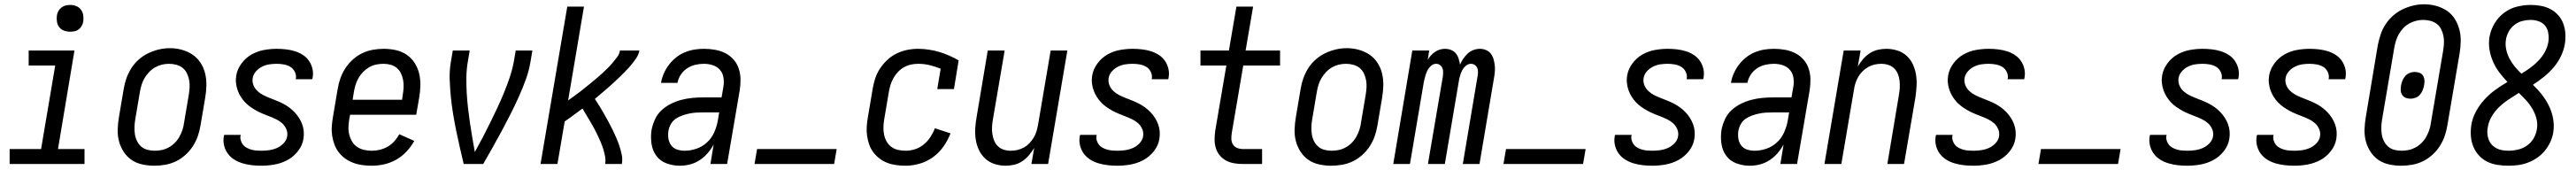

<svg xmlns="http://www.w3.org/2000/svg" viewBox="-20 -766 12040 794"><path d="M25 0V-70H172L238 -460H114V-530H328L251 -70H375V0ZM308 -618Q293 -618 279 -623Q265 -628 256.5 -639.5Q248 -651 246 -665.5Q244 -680 246 -695Q248 -706 253.5 -715.5Q259 -725 268 -731.5Q277 -738 287 -740.5Q297 -743 308 -743Q323 -743 336.5 -737.5Q350 -732 358.5 -720.5Q367 -709 369 -694.5Q371 -680 369 -665Q367 -654 361.5 -644.5Q356 -635 347.5 -628.5Q339 -622 328.5 -620Q318 -618 308 -618Z M701 8Q673 8 645 2Q617 -4 595 -19Q573 -34 558 -57Q543 -80 536 -106.5Q529 -133 530 -162Q531 -191 536 -220L558 -350Q562 -375 570.5 -399.5Q579 -424 593.5 -447Q608 -470 628.5 -488Q649 -506 673 -517.5Q697 -529 722.5 -535Q748 -541 774 -541Q803 -541 830 -533.5Q857 -526 879.5 -511Q902 -496 917 -473Q932 -450 938.5 -423.5Q945 -397 944.5 -368Q944 -339 939 -310L917 -180Q913 -155 904.5 -130.5Q896 -106 881.5 -83.5Q867 -61 846.5 -42.5Q826 -24 802 -12.5Q778 -1 752 3.5Q726 8 701 8ZM703 -62Q720 -62 736.5 -65.5Q753 -69 768.5 -77.5Q784 -86 797 -99Q810 -112 818.5 -127.5Q827 -143 832.5 -159Q838 -175 840 -192L862 -322Q865 -340 866 -357.5Q867 -375 864 -391.5Q861 -408 853.5 -423.5Q846 -439 833.5 -449Q821 -459 804 -463.5Q787 -468 770 -468Q753 -468 736.5 -464Q720 -460 705 -451.5Q690 -443 677.5 -430Q665 -417 656 -402Q647 -387 642 -371Q637 -355 634 -338L612 -208Q609 -191 608.5 -173Q608 -155 610.5 -138.5Q613 -122 620.5 -107Q628 -92 640 -81.5Q652 -71 668.5 -66.5Q685 -62 703 -62Z M1202 8Q1179 8 1157 5.5Q1135 3 1114.5 -3Q1094 -9 1076 -20Q1058 -31 1045.5 -47.5Q1033 -64 1027.5 -85.5Q1022 -107 1026 -129Q1026 -131 1026.5 -132.5Q1027 -134 1028 -136H1105Q1105 -135 1105 -134Q1105 -133 1104 -132Q1102 -121 1105.5 -109.5Q1109 -98 1116 -89.5Q1123 -81 1133.5 -75.5Q1144 -70 1155 -67Q1166 -64 1178 -63Q1190 -62 1202 -62Q1219 -62 1237.5 -64.5Q1256 -67 1273.5 -74.5Q1291 -82 1305 -96.5Q1319 -111 1322 -129Q1325 -147 1318 -163Q1311 -179 1299 -190Q1287 -201 1271.5 -208.5Q1256 -216 1240.5 -222Q1225 -228 1209 -234.5Q1193 -241 1178.5 -249Q1164 -257 1150.5 -266.5Q1137 -276 1125.5 -288Q1114 -300 1105 -314.5Q1096 -329 1090.5 -344.5Q1085 -360 1083 -377.5Q1081 -395 1084 -413Q1089 -443 1108.5 -469.5Q1128 -496 1155.5 -511.5Q1183 -527 1213.5 -532.5Q1244 -538 1273 -538Q1295 -538 1316.5 -535.5Q1338 -533 1357.5 -527Q1377 -521 1394.5 -510Q1412 -499 1423.5 -482.5Q1435 -466 1440 -445.5Q1445 -425 1441 -403Q1441 -402 1440.5 -400Q1440 -398 1439 -396H1362Q1362 -397 1362 -398Q1362 -399 1363 -400Q1365 -416 1357.5 -431Q1350 -446 1336.5 -454Q1323 -462 1306.5 -465Q1290 -468 1273 -468Q1256 -468 1239 -465.5Q1222 -463 1205.5 -455Q1189 -447 1176.5 -433Q1164 -419 1161 -402Q1158 -384 1164.5 -368Q1171 -352 1183.5 -340.5Q1196 -329 1211 -321.5Q1226 -314 1241.5 -308Q1257 -302 1273 -295.5Q1289 -289 1303.5 -281.5Q1318 -274 1331.5 -264Q1345 -254 1356.5 -242Q1368 -230 1377 -216Q1386 -202 1392 -186Q1398 -170 1399.5 -152.5Q1401 -135 1398 -117Q1393 -86 1372 -59.5Q1351 -33 1322.5 -18Q1294 -3 1263 2.5Q1232 8 1202 8Z M1718 8Q1695 8 1673 5Q1651 2 1631 -5.5Q1611 -13 1594 -25Q1577 -37 1564 -53.5Q1551 -70 1543.5 -89.5Q1536 -109 1532.5 -131Q1529 -153 1530.5 -175Q1532 -197 1536 -220L1558 -350Q1562 -375 1570.5 -399.5Q1579 -424 1593.5 -446.5Q1608 -469 1628.5 -487.5Q1649 -506 1673 -517.5Q1697 -529 1722.5 -533.5Q1748 -538 1773 -538Q1802 -538 1829.5 -532Q1857 -526 1879.5 -511Q1902 -496 1917 -473Q1932 -450 1938.5 -423.5Q1945 -397 1944.5 -368Q1944 -339 1939 -310L1925 -230H1616L1612 -208Q1609 -190 1608.5 -171.5Q1608 -153 1612.5 -136Q1617 -119 1626 -104Q1635 -89 1649.5 -79.5Q1664 -70 1681.5 -66Q1699 -62 1718 -62Q1736 -62 1755 -66.5Q1774 -71 1791.5 -81Q1809 -91 1822.5 -106Q1836 -121 1846 -139L1916 -108Q1901 -81 1879.5 -58Q1858 -35 1831 -20Q1804 -5 1775 1.5Q1746 8 1718 8ZM1628 -300H1859L1862 -322Q1865 -339 1866 -357Q1867 -375 1864 -391.5Q1861 -408 1854 -423Q1847 -438 1834.5 -448.5Q1822 -459 1805.5 -463.5Q1789 -468 1772 -468Q1755 -468 1738 -464.5Q1721 -461 1706 -452.5Q1691 -444 1678 -431Q1665 -418 1656 -402.5Q1647 -387 1642 -371Q1637 -355 1634 -338Z M2147 0Q2138 -38 2129 -77Q2120 -116 2112 -155Q2104 -194 2097.5 -233.5Q2091 -273 2087 -313Q2083 -353 2081.5 -394.5Q2080 -436 2087 -477L2096 -530H2175L2166 -477Q2160 -441 2159.5 -405Q2159 -369 2161 -333.5Q2163 -298 2167 -263Q2171 -228 2176 -193.5Q2181 -159 2187 -124.5Q2193 -90 2199 -56Q2218 -90 2236 -124.5Q2254 -159 2271 -193.5Q2288 -228 2304.5 -263Q2321 -298 2335.5 -333.5Q2350 -369 2362 -404.5Q2374 -440 2381 -477L2390 -530H2468L2459 -477Q2452 -435 2437 -394Q2422 -353 2404 -313Q2386 -273 2366 -233.5Q2346 -194 2325 -155Q2304 -116 2282 -77Q2260 -38 2238 0Z M2506 0 2631 -735H2709L2635 -297Q2649 -307 2663 -317Q2677 -327 2690.5 -337.5Q2704 -348 2717 -358.5Q2730 -369 2743.5 -380Q2757 -391 2770 -402Q2783 -413 2795.5 -424.5Q2808 -436 2820 -448Q2832 -460 2843 -473Q2854 -486 2864.5 -500Q2875 -514 2877 -530H2968Q2965 -512 2954 -495.5Q2943 -479 2930.5 -464Q2918 -449 2904.5 -435Q2891 -421 2877 -407.5Q2863 -394 2848.5 -380.5Q2834 -367 2819.5 -354.5Q2805 -342 2790 -329.5Q2775 -317 2760 -304Q2771 -287 2782 -269.5Q2793 -252 2803 -234Q2813 -216 2823 -198Q2833 -180 2842 -161.5Q2851 -143 2859.5 -123.5Q2868 -104 2874.5 -84.5Q2881 -65 2885.5 -43.5Q2890 -22 2886 0H2808Q2811 -18 2807.5 -36.5Q2804 -55 2798.5 -72Q2793 -89 2786 -105Q2779 -121 2771.5 -137Q2764 -153 2755.5 -168.5Q2747 -184 2738 -199Q2729 -214 2720 -229Q2711 -244 2702 -259Q2681 -244 2660.5 -228.5Q2640 -213 2619 -199L2585 0Z M3157 8Q3125 8 3095 -3Q3065 -14 3047 -38.5Q3029 -63 3024.5 -95.5Q3020 -128 3025 -160Q3030 -185 3041 -209Q3052 -233 3071.5 -251Q3091 -269 3115 -281Q3139 -293 3164 -299.5Q3189 -306 3214 -308.5Q3239 -311 3264 -311H3352L3360 -357Q3364 -378 3361.5 -400Q3359 -422 3346 -438Q3333 -454 3312.5 -461Q3292 -468 3270 -468Q3250 -468 3230 -463.5Q3210 -459 3192 -447.5Q3174 -436 3162 -418Q3150 -400 3146 -379H3069Q3073 -402 3082.5 -423.5Q3092 -445 3106.5 -464Q3121 -483 3140 -498Q3159 -513 3181 -522Q3203 -531 3225.5 -534.5Q3248 -538 3270 -538Q3296 -538 3321.5 -533.5Q3347 -529 3369 -518Q3391 -507 3407.5 -488.5Q3424 -470 3432 -446.5Q3440 -423 3440.5 -397Q3441 -371 3437 -345L3378 0H3300L3315 -91Q3303 -69 3286.5 -50Q3270 -31 3249 -17.5Q3228 -4 3204.5 2Q3181 8 3158 8ZM3179 -62Q3206 -62 3233.5 -71Q3261 -80 3283 -100Q3305 -120 3317 -146.5Q3329 -173 3334 -200L3341 -241H3264Q3248 -241 3232 -240Q3216 -239 3200 -235.5Q3184 -232 3168 -226.5Q3152 -221 3138 -211.5Q3124 -202 3115.5 -187Q3107 -172 3104 -156Q3101 -138 3103.5 -120Q3106 -102 3116 -88Q3126 -74 3143 -68Q3160 -62 3179 -62Z M3506 0 3518 -70H3890L3878 0Z M4212 8Q4190 8 4168 5Q4146 2 4126.5 -5.5Q4107 -13 4090.5 -25.5Q4074 -38 4061.5 -54.5Q4049 -71 4042 -91Q4035 -111 4032 -132Q4029 -153 4030.5 -175.5Q4032 -198 4036 -220L4058 -350Q4062 -375 4070 -399.5Q4078 -424 4092.5 -446Q4107 -468 4127 -486.5Q4147 -505 4171 -516.5Q4195 -528 4220 -533Q4245 -538 4270 -538Q4296 -538 4321.5 -534Q4347 -530 4370.5 -523Q4394 -516 4416.5 -506Q4439 -496 4460 -484L4438 -350H4360L4376 -445Q4352 -455 4325.5 -461.5Q4299 -468 4271 -468Q4254 -468 4237.5 -464.5Q4221 -461 4205.5 -452.5Q4190 -444 4177.5 -431Q4165 -418 4156 -402.5Q4147 -387 4142 -371Q4137 -355 4134 -338L4112 -208Q4109 -190 4108.5 -172Q4108 -154 4111.5 -137Q4115 -120 4123.5 -105Q4132 -90 4145.5 -80Q4159 -70 4176.5 -66Q4194 -62 4212 -62Q4234 -62 4256 -69Q4278 -76 4296.5 -91Q4315 -106 4328 -126Q4341 -146 4349 -167L4422 -143Q4409 -110 4388.5 -81Q4368 -52 4339.5 -31.5Q4311 -11 4277.5 -1.5Q4244 8 4212 8Z M4679 8Q4653 8 4628 0Q4603 -8 4584.5 -25Q4566 -42 4555 -65Q4544 -88 4540 -113.5Q4536 -139 4537.5 -166Q4539 -193 4544 -220L4596 -530H4675L4620 -208Q4617 -191 4616 -174Q4615 -157 4617.5 -140.5Q4620 -124 4626 -109Q4632 -94 4643.5 -83Q4655 -72 4670.5 -67Q4686 -62 4703 -62Q4719 -62 4734.5 -65.5Q4750 -69 4764.5 -77Q4779 -85 4790.5 -97Q4802 -109 4810.5 -123Q4819 -137 4823.5 -152Q4828 -167 4831 -183L4890 -530H4968L4878 0H4800L4813 -75Q4802 -57 4788 -40.5Q4774 -24 4756.5 -12.5Q4739 -1 4719 3.5Q4699 8 4679 8Z M5202 8Q5179 8 5157 5.5Q5135 3 5114.5 -3Q5094 -9 5076 -20Q5058 -31 5045.5 -47.5Q5033 -64 5027.5 -85.5Q5022 -107 5026 -129Q5026 -131 5026.5 -132.5Q5027 -134 5028 -136H5105Q5105 -135 5105 -134Q5105 -133 5104 -132Q5102 -121 5105.5 -109.5Q5109 -98 5116 -89.5Q5123 -81 5133.5 -75.5Q5144 -70 5155 -67Q5166 -64 5178 -63Q5190 -62 5202 -62Q5219 -62 5237.5 -64.5Q5256 -67 5273.5 -74.5Q5291 -82 5305 -96.5Q5319 -111 5322 -129Q5325 -147 5318 -163Q5311 -179 5299 -190Q5287 -201 5271.5 -208.5Q5256 -216 5240.5 -222Q5225 -228 5209 -234.5Q5193 -241 5178.5 -249Q5164 -257 5150.5 -266.5Q5137 -276 5125.5 -288Q5114 -300 5105 -314.5Q5096 -329 5090.5 -344.5Q5085 -360 5083 -377.5Q5081 -395 5084 -413Q5089 -443 5108.5 -469.5Q5128 -496 5155.5 -511.5Q5183 -527 5213.5 -532.5Q5244 -538 5273 -538Q5295 -538 5316.5 -535.5Q5338 -533 5357.5 -527Q5377 -521 5394.5 -510Q5412 -499 5423.5 -482.5Q5435 -466 5440 -445.5Q5445 -425 5441 -403Q5441 -402 5440.5 -400Q5440 -398 5439 -396H5362Q5362 -397 5362 -398Q5362 -399 5363 -400Q5365 -416 5357.5 -431Q5350 -446 5336.5 -454Q5323 -462 5306.5 -465Q5290 -468 5273 -468Q5256 -468 5239 -465.5Q5222 -463 5205.5 -455Q5189 -447 5176.5 -433Q5164 -419 5161 -402Q5158 -384 5164.5 -368Q5171 -352 5183.5 -340.5Q5196 -329 5211 -321.5Q5226 -314 5241.5 -308Q5257 -302 5273 -295.5Q5289 -289 5303.5 -281.5Q5318 -274 5331.5 -264Q5345 -254 5356.5 -242Q5368 -230 5377 -216Q5386 -202 5392 -186Q5398 -170 5399.5 -152.5Q5401 -135 5398 -117Q5393 -86 5372 -59.5Q5351 -33 5322.5 -18Q5294 -3 5263 2.5Q5232 8 5202 8Z M5788 0Q5767 0 5747 -3.5Q5727 -7 5710 -16Q5693 -25 5680.5 -40Q5668 -55 5662 -74Q5656 -93 5656 -113.5Q5656 -134 5659 -155L5711 -460H5590V-530H5723L5758 -735H5836L5801 -530H5962V-460H5790L5736 -143Q5734 -129 5734.5 -115.5Q5735 -102 5742 -91Q5749 -80 5761.5 -75Q5774 -70 5788 -70H5878V0Z M6201 8Q6173 8 6145 2Q6117 -4 6095 -19Q6073 -34 6058 -57Q6043 -80 6036 -106.5Q6029 -133 6030 -162Q6031 -191 6036 -220L6058 -350Q6062 -375 6070.5 -399.5Q6079 -424 6093.5 -447Q6108 -470 6128.5 -488Q6149 -506 6173 -517.5Q6197 -529 6222.5 -535Q6248 -541 6274 -541Q6303 -541 6330 -533.5Q6357 -526 6379.5 -511Q6402 -496 6417 -473Q6432 -450 6438.5 -423.5Q6445 -397 6444.5 -368Q6444 -339 6439 -310L6417 -180Q6413 -155 6404.5 -130.5Q6396 -106 6381.5 -83.5Q6367 -61 6346.5 -42.5Q6326 -24 6302 -12.5Q6278 -1 6252 3.5Q6226 8 6201 8ZM6203 -62Q6220 -62 6236.5 -65.5Q6253 -69 6268.5 -77.5Q6284 -86 6297 -99Q6310 -112 6318.5 -127.5Q6327 -143 6332.5 -159Q6338 -175 6340 -192L6362 -322Q6365 -340 6366 -357.5Q6367 -375 6364 -391.5Q6361 -408 6353.5 -423.5Q6346 -439 6333.5 -449Q6321 -459 6304 -463.5Q6287 -468 6270 -468Q6253 -468 6236.5 -464Q6220 -460 6205 -451.5Q6190 -443 6177.5 -430Q6165 -417 6156 -402Q6147 -387 6142 -371Q6137 -355 6134 -338L6112 -208Q6109 -191 6108.5 -173Q6108 -155 6110.5 -138.5Q6113 -122 6120.5 -107Q6128 -92 6140 -81.5Q6152 -71 6168.5 -66.5Q6185 -62 6203 -62Z M6491 0 6580 -530H6659L6652 -486Q6658 -497 6666.5 -506.5Q6675 -516 6686 -523.5Q6697 -531 6709 -534.5Q6721 -538 6733 -538Q6733 -538 6733 -538Q6733 -538 6733 -538Q6748 -538 6761.5 -532.5Q6775 -527 6783.5 -516.5Q6792 -506 6796.5 -492Q6801 -478 6803 -464Q6809 -478 6818 -491.5Q6827 -505 6839 -516Q6851 -527 6866 -532.5Q6881 -538 6896 -538Q6896 -538 6896 -538Q6896 -538 6896 -538Q6911 -538 6925 -532Q6939 -526 6947.5 -514.5Q6956 -503 6960 -488.5Q6964 -474 6965.5 -459Q6967 -444 6965.5 -428.5Q6964 -413 6961 -397L6894 0H6816L6885 -410Q6887 -420 6887 -430Q6887 -440 6883.5 -448.5Q6880 -457 6872 -462.5Q6864 -468 6854 -468Q6841 -468 6829.5 -458Q6818 -448 6812 -435.5Q6806 -423 6802.5 -410Q6799 -397 6797 -384L6732 0H6653L6723 -410Q6724 -420 6724 -430Q6724 -440 6720.5 -448.5Q6717 -457 6709 -462.5Q6701 -468 6691 -468Q6678 -468 6667 -458Q6656 -448 6650 -435.5Q6644 -423 6640.5 -410Q6637 -397 6634 -384L6569 0Z M7006 0 7018 -70H7390L7378 0Z M7702 8Q7679 8 7657 5.5Q7635 3 7614.5 -3Q7594 -9 7576 -20Q7558 -31 7545.5 -47.5Q7533 -64 7527.5 -85.5Q7522 -107 7526 -129Q7526 -131 7526.5 -132.5Q7527 -134 7528 -136H7605Q7605 -135 7605 -134Q7605 -133 7604 -132Q7602 -121 7605.5 -109.5Q7609 -98 7616 -89.5Q7623 -81 7633.5 -75.5Q7644 -70 7655 -67Q7666 -64 7678 -63Q7690 -62 7702 -62Q7719 -62 7737.5 -64.5Q7756 -67 7773.5 -74.5Q7791 -82 7805 -96.5Q7819 -111 7822 -129Q7825 -147 7818 -163Q7811 -179 7799 -190Q7787 -201 7771.5 -208.5Q7756 -216 7740.5 -222Q7725 -228 7709 -234.5Q7693 -241 7678.5 -249Q7664 -257 7650.5 -266.5Q7637 -276 7625.5 -288Q7614 -300 7605 -314.5Q7596 -329 7590.5 -344.5Q7585 -360 7583 -377.5Q7581 -395 7584 -413Q7589 -443 7608.5 -469.5Q7628 -496 7655.5 -511.5Q7683 -527 7713.5 -532.5Q7744 -538 7773 -538Q7795 -538 7816.5 -535.5Q7838 -533 7857.5 -527Q7877 -521 7894.5 -510Q7912 -499 7923.5 -482.5Q7935 -466 7940 -445.5Q7945 -425 7941 -403Q7941 -402 7940.5 -400Q7940 -398 7939 -396H7862Q7862 -397 7862 -398Q7862 -399 7863 -400Q7865 -416 7857.5 -431Q7850 -446 7836.5 -454Q7823 -462 7806.5 -465Q7790 -468 7773 -468Q7756 -468 7739 -465.5Q7722 -463 7705.5 -455Q7689 -447 7676.5 -433Q7664 -419 7661 -402Q7658 -384 7664.5 -368Q7671 -352 7683.5 -340.5Q7696 -329 7711 -321.5Q7726 -314 7741.5 -308Q7757 -302 7773 -295.5Q7789 -289 7803.5 -281.5Q7818 -274 7831.5 -264Q7845 -254 7856.5 -242Q7868 -230 7877 -216Q7886 -202 7892 -186Q7898 -170 7899.5 -152.5Q7901 -135 7898 -117Q7893 -86 7872 -59.5Q7851 -33 7822.5 -18Q7794 -3 7763 2.5Q7732 8 7702 8Z M8157 8Q8125 8 8095 -3Q8065 -14 8047 -38.5Q8029 -63 8024.5 -95.5Q8020 -128 8025 -160Q8030 -185 8041 -209Q8052 -233 8071.5 -251Q8091 -269 8115 -281Q8139 -293 8164 -299.5Q8189 -306 8214 -308.5Q8239 -311 8264 -311H8352L8360 -357Q8364 -378 8361.5 -400Q8359 -422 8346 -438Q8333 -454 8312.5 -461Q8292 -468 8270 -468Q8250 -468 8230 -463.5Q8210 -459 8192 -447.5Q8174 -436 8162 -418Q8150 -400 8146 -379H8069Q8073 -402 8082.5 -423.5Q8092 -445 8106.5 -464Q8121 -483 8140 -498Q8159 -513 8181 -522Q8203 -531 8225.5 -534.5Q8248 -538 8270 -538Q8296 -538 8321.5 -533.5Q8347 -529 8369 -518Q8391 -507 8407.5 -488.5Q8424 -470 8432 -446.5Q8440 -423 8440.5 -397Q8441 -371 8437 -345L8378 0H8300L8315 -91Q8303 -69 8286.5 -50Q8270 -31 8249 -17.5Q8228 -4 8204.5 2Q8181 8 8158 8ZM8179 -62Q8206 -62 8233.5 -71Q8261 -80 8283 -100Q8305 -120 8317 -146.5Q8329 -173 8334 -200L8341 -241H8264Q8248 -241 8232 -240Q8216 -239 8200 -235.5Q8184 -232 8168 -226.5Q8152 -221 8138 -211.5Q8124 -202 8115.5 -187Q8107 -172 8104 -156Q8101 -138 8103.5 -120Q8106 -102 8116 -88Q8126 -74 8143 -68Q8160 -62 8179 -62Z M8506 0 8596 -530H8675L8662 -455Q8672 -473 8686 -489.5Q8700 -506 8718 -517.5Q8736 -529 8756 -533.5Q8776 -538 8795 -538Q8822 -538 8847 -530Q8872 -522 8890.5 -505Q8909 -488 8919.5 -465Q8930 -442 8934 -416.5Q8938 -391 8936.5 -364Q8935 -337 8931 -310L8878 0H8800L8854 -322Q8857 -339 8858 -356Q8859 -373 8857 -389.5Q8855 -406 8849 -421Q8843 -436 8831.5 -447Q8820 -458 8804 -463Q8788 -468 8771 -468Q8756 -468 8740.5 -464.5Q8725 -461 8710.5 -453Q8696 -445 8684 -433Q8672 -421 8664 -407Q8656 -393 8651 -378Q8646 -363 8644 -347L8585 0Z M9202 8Q9179 8 9157 5.5Q9135 3 9114.5 -3Q9094 -9 9076 -20Q9058 -31 9045.5 -47.5Q9033 -64 9027.5 -85.5Q9022 -107 9026 -129Q9026 -131 9026.5 -132.5Q9027 -134 9028 -136H9105Q9105 -135 9105 -134Q9105 -133 9104 -132Q9102 -121 9105.5 -109.5Q9109 -98 9116 -89.5Q9123 -81 9133.5 -75.5Q9144 -70 9155 -67Q9166 -64 9178 -63Q9190 -62 9202 -62Q9219 -62 9237.5 -64.5Q9256 -67 9273.5 -74.5Q9291 -82 9305 -96.5Q9319 -111 9322 -129Q9325 -147 9318 -163Q9311 -179 9299 -190Q9287 -201 9271.5 -208.5Q9256 -216 9240.5 -222Q9225 -228 9209 -234.5Q9193 -241 9178.5 -249Q9164 -257 9150.5 -266.5Q9137 -276 9125.5 -288Q9114 -300 9105 -314.5Q9096 -329 9090.5 -344.5Q9085 -360 9083 -377.5Q9081 -395 9084 -413Q9089 -443 9108.5 -469.5Q9128 -496 9155.5 -511.5Q9183 -527 9213.5 -532.5Q9244 -538 9273 -538Q9295 -538 9316.5 -535.5Q9338 -533 9357.5 -527Q9377 -521 9394.5 -510Q9412 -499 9423.5 -482.5Q9435 -466 9440 -445.5Q9445 -425 9441 -403Q9441 -402 9440.5 -400Q9440 -398 9439 -396H9362Q9362 -397 9362 -398Q9362 -399 9363 -400Q9365 -416 9357.5 -431Q9350 -446 9336.5 -454Q9323 -462 9306.5 -465Q9290 -468 9273 -468Q9256 -468 9239 -465.5Q9222 -463 9205.5 -455Q9189 -447 9176.5 -433Q9164 -419 9161 -402Q9158 -384 9164.5 -368Q9171 -352 9183.5 -340.5Q9196 -329 9211 -321.5Q9226 -314 9241.5 -308Q9257 -302 9273 -295.5Q9289 -289 9303.5 -281.5Q9318 -274 9331.5 -264Q9345 -254 9356.5 -242Q9368 -230 9377 -216Q9386 -202 9392 -186Q9398 -170 9399.5 -152.5Q9401 -135 9398 -117Q9393 -86 9372 -59.5Q9351 -33 9322.5 -18Q9294 -3 9263 2.5Q9232 8 9202 8Z M9506 0 9518 -70H9890L9878 0Z M10202 8Q10179 8 10157 5.5Q10135 3 10114.5 -3Q10094 -9 10076 -20Q10058 -31 10045.5 -47.5Q10033 -64 10027.5 -85.5Q10022 -107 10026 -129Q10026 -131 10026.5 -132.5Q10027 -134 10028 -136H10105Q10105 -135 10105 -134Q10105 -133 10104 -132Q10102 -121 10105.5 -109.5Q10109 -98 10116 -89.5Q10123 -81 10133.5 -75.5Q10144 -70 10155 -67Q10166 -64 10178 -63Q10190 -62 10202 -62Q10219 -62 10237.5 -64.5Q10256 -67 10273.5 -74.5Q10291 -82 10305 -96.5Q10319 -111 10322 -129Q10325 -147 10318 -163Q10311 -179 10299 -190Q10287 -201 10271.5 -208.5Q10256 -216 10240.5 -222Q10225 -228 10209 -234.5Q10193 -241 10178.5 -249Q10164 -257 10150.5 -266.5Q10137 -276 10125.5 -288Q10114 -300 10105 -314.5Q10096 -329 10090.5 -344.5Q10085 -360 10083 -377.5Q10081 -395 10084 -413Q10089 -443 10108.5 -469.5Q10128 -496 10155.5 -511.5Q10183 -527 10213.5 -532.5Q10244 -538 10273 -538Q10295 -538 10316.5 -535.5Q10338 -533 10357.5 -527Q10377 -521 10394.5 -510Q10412 -499 10423.5 -482.5Q10435 -466 10440 -445.5Q10445 -425 10441 -403Q10441 -402 10440.5 -400Q10440 -398 10439 -396H10362Q10362 -397 10362 -398Q10362 -399 10363 -400Q10365 -416 10357.5 -431Q10350 -446 10336.5 -454Q10323 -462 10306.5 -465Q10290 -468 10273 -468Q10256 -468 10239 -465.5Q10222 -463 10205.5 -455Q10189 -447 10176.5 -433Q10164 -419 10161 -402Q10158 -384 10164.5 -368Q10171 -352 10183.5 -340.5Q10196 -329 10211 -321.5Q10226 -314 10241.5 -308Q10257 -302 10273 -295.5Q10289 -289 10303.5 -281.5Q10318 -274 10331.5 -264Q10345 -254 10356.5 -242Q10368 -230 10377 -216Q10386 -202 10392 -186Q10398 -170 10399.5 -152.5Q10401 -135 10398 -117Q10393 -86 10372 -59.5Q10351 -33 10322.5 -18Q10294 -3 10263 2.5Q10232 8 10202 8Z M10702 8Q10679 8 10657 5.5Q10635 3 10614.5 -3Q10594 -9 10576 -20Q10558 -31 10545.5 -47.5Q10533 -64 10527.5 -85.5Q10522 -107 10526 -129Q10526 -131 10526.5 -132.5Q10527 -134 10528 -136H10605Q10605 -135 10605 -134Q10605 -133 10604 -132Q10602 -121 10605.5 -109.5Q10609 -98 10616 -89.5Q10623 -81 10633.5 -75.5Q10644 -70 10655 -67Q10666 -64 10678 -63Q10690 -62 10702 -62Q10719 -62 10737.5 -64.5Q10756 -67 10773.5 -74.5Q10791 -82 10805 -96.5Q10819 -111 10822 -129Q10825 -147 10818 -163Q10811 -179 10799 -190Q10787 -201 10771.5 -208.5Q10756 -216 10740.5 -222Q10725 -228 10709 -234.5Q10693 -241 10678.5 -249Q10664 -257 10650.5 -266.5Q10637 -276 10625.5 -288Q10614 -300 10605 -314.5Q10596 -329 10590.5 -344.5Q10585 -360 10583 -377.5Q10581 -395 10584 -413Q10589 -443 10608.5 -469.5Q10628 -496 10655.5 -511.5Q10683 -527 10713.5 -532.5Q10744 -538 10773 -538Q10795 -538 10816.5 -535.5Q10838 -533 10857.5 -527Q10877 -521 10894.5 -510Q10912 -499 10923.5 -482.5Q10935 -466 10940 -445.5Q10945 -425 10941 -403Q10941 -402 10940.5 -400Q10940 -398 10939 -396H10862Q10862 -397 10862 -398Q10862 -399 10863 -400Q10865 -416 10857.5 -431Q10850 -446 10836.5 -454Q10823 -462 10806.5 -465Q10790 -468 10773 -468Q10756 -468 10739 -465.5Q10722 -463 10705.5 -455Q10689 -447 10676.5 -433Q10664 -419 10661 -402Q10658 -384 10664.5 -368Q10671 -352 10683.5 -340.5Q10696 -329 10711 -321.5Q10726 -314 10741.5 -308Q10757 -302 10773 -295.5Q10789 -289 10803.5 -281.5Q10818 -274 10831.5 -264Q10845 -254 10856.5 -242Q10868 -230 10877 -216Q10886 -202 10892 -186Q10898 -170 10899.5 -152.5Q10901 -135 10898 -117Q10893 -86 10872 -59.5Q10851 -33 10822.5 -18Q10794 -3 10763 2.5Q10732 8 10702 8Z M11201 8Q11173 8 11145 2Q11117 -4 11095 -19Q11073 -34 11058 -57Q11043 -80 11036 -106.5Q11029 -133 11030 -162Q11031 -191 11036 -220L11092 -555Q11097 -580 11105 -604.5Q11113 -629 11128 -652Q11143 -675 11163.5 -693Q11184 -711 11208 -722.5Q11232 -734 11257.5 -740Q11283 -746 11308 -746Q11337 -746 11364.5 -738.5Q11392 -731 11414.5 -716Q11437 -701 11451.5 -678Q11466 -655 11473 -628.5Q11480 -602 11479.5 -573Q11479 -544 11474 -515L11417 -180Q11413 -155 11404.5 -130.5Q11396 -106 11381.5 -83.5Q11367 -61 11346.5 -42.5Q11326 -24 11302 -12.5Q11278 -1 11252 3.5Q11226 8 11201 8ZM11203 -62Q11220 -62 11236.5 -65.5Q11253 -69 11268.5 -77.5Q11284 -86 11297 -99Q11310 -112 11318.5 -127.5Q11327 -143 11332.5 -159Q11338 -175 11340 -192L11397 -527Q11400 -545 11401 -562.5Q11402 -580 11399 -596.5Q11396 -613 11388.5 -628.5Q11381 -644 11368 -654Q11355 -664 11338.5 -668.5Q11322 -673 11304 -673Q11288 -673 11271.5 -669Q11255 -665 11239.5 -656.5Q11224 -648 11211.5 -635Q11199 -622 11190.5 -607Q11182 -592 11177 -576Q11172 -560 11169 -543L11112 -208Q11109 -191 11108.5 -173Q11108 -155 11110.5 -138.5Q11113 -122 11120.5 -107Q11128 -92 11140 -81.5Q11152 -71 11168.5 -66.5Q11185 -62 11203 -62ZM11246 -305Q11234 -305 11224 -308.5Q11214 -312 11207.5 -320.5Q11201 -329 11199.5 -340Q11198 -351 11200 -362V-364Q11202 -376 11206.5 -388Q11211 -400 11219.5 -410Q11228 -420 11240 -425Q11252 -430 11264 -430Q11275 -430 11285.5 -426.5Q11296 -423 11302 -414.5Q11308 -406 11309.5 -395Q11311 -384 11309 -373V-371Q11307 -359 11302.5 -347Q11298 -335 11290 -325Q11282 -315 11269.5 -310Q11257 -305 11246 -305Z M11703 8Q11677 8 11651 4Q11625 0 11603 -11Q11581 -22 11564.5 -40Q11548 -58 11538.5 -81Q11529 -104 11527 -130Q11525 -156 11529 -182Q11534 -214 11550 -244Q11566 -274 11589 -299.5Q11612 -325 11640 -345.5Q11668 -366 11698 -383Q11678 -404 11660.5 -427Q11643 -450 11631 -477Q11619 -504 11614 -533.5Q11609 -563 11614 -594Q11620 -627 11637.5 -656.5Q11655 -686 11682.5 -706.5Q11710 -727 11742.5 -735Q11775 -743 11807 -743Q11831 -743 11855 -738.5Q11879 -734 11899.5 -723Q11920 -712 11935.5 -694.5Q11951 -677 11959 -655Q11967 -633 11968.5 -608.5Q11970 -584 11966 -560Q11961 -531 11947.5 -503Q11934 -475 11913.5 -451Q11893 -427 11868 -407Q11843 -387 11817 -370Q11839 -349 11858 -325Q11877 -301 11891 -273Q11905 -245 11911 -213Q11917 -181 11912 -148Q11908 -124 11898 -102.5Q11888 -81 11872.5 -62Q11857 -43 11836.5 -29Q11816 -15 11793.5 -6.5Q11771 2 11748 5Q11725 8 11703 8ZM11763 -422Q11785 -435 11805.5 -450Q11826 -465 11843.5 -483.5Q11861 -502 11873 -524Q11885 -546 11889 -570Q11892 -589 11889 -609.5Q11886 -630 11875 -644.5Q11864 -659 11845.5 -666Q11827 -673 11806 -673Q11787 -673 11767.5 -668Q11748 -663 11731.5 -650.5Q11715 -638 11704.5 -619.5Q11694 -601 11691 -582Q11687 -558 11692 -535Q11697 -512 11707.5 -492Q11718 -472 11732.5 -454.5Q11747 -437 11763 -422ZM11703 -62Q11724 -62 11746 -67Q11768 -72 11787.5 -85Q11807 -98 11819 -118Q11831 -138 11835 -160Q11840 -187 11833.5 -211.5Q11827 -236 11814.5 -257.5Q11802 -279 11785.5 -297Q11769 -315 11751 -332Q11727 -317 11703.5 -301.5Q11680 -286 11659.5 -266.5Q11639 -247 11624.5 -222.5Q11610 -198 11606 -172Q11603 -158 11604 -143Q11605 -128 11610 -114.5Q11615 -101 11624.5 -90.5Q11634 -80 11646.5 -73.5Q11659 -67 11673.5 -64.5Q11688 -62 11703 -62Z"/></svg>

Font: iosevka_custom_sans_ss08
Style: Italic
Weight: 400
Italic angle: -10°
Designer: Belleve Invis
Foundry: Belleve Invis
Version: Version 10.3.0; ttfautohint (v1.8.3)